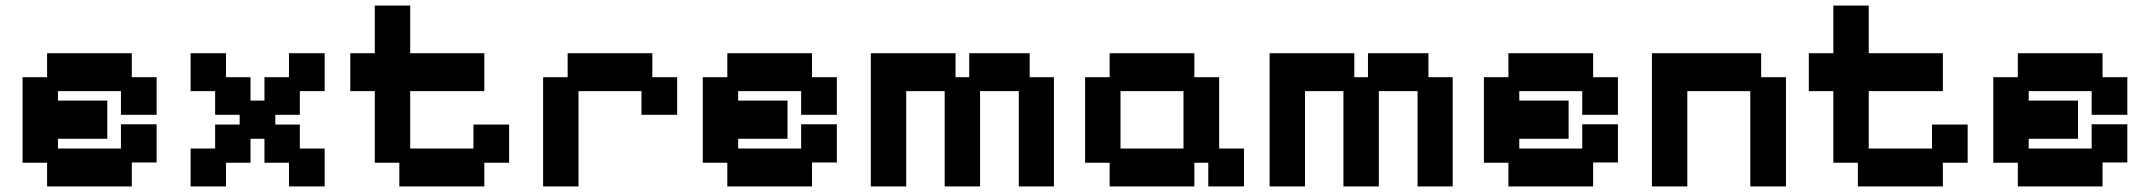

<svg xmlns="http://www.w3.org/2000/svg" viewBox="-20 -658 7715 689"><path d="M149 11V-74H61V-381H149V-467H453V-381H542V-246H414V-331H188V-297H365V-160H188V-125H414V-212H542V-75H453V11Z M664 11V-125H752V-211H840V-246H752V-331H664V-467H791V-381H879V-297H929V-381H1017V-467H1145V-331H1056V-246H968V-211H1056V-125H1145V11H1017V-74H929V-160H879V-74H791V11Z M1413 11V-74H1325V-331H1237V-467H1325V-638H1452V-467H1718V-331H1452V-125H1679V-211H1807V-74H1718V11Z M1929 11V-381H2017V-467H2321V-381H2410V-246H2282V-331H2056V11Z M2590 11V-74H2502V-381H2590V-467H2894V-381H2983V-246H2855V-331H2629V-297H2806V-160H2629V-125H2855V-212H2983V-75H2894V11Z M3105 11V-467H3409V-381H3458V-467H3675V-381H3762V11H3636V-331H3497V11H3370V-331H3232V11Z M3962 11V-74H3874V-381H3962V-467H4266V-381H4355V-125H4444V11H4316V-74H4266V11ZM4001 -125H4227V-331H4001Z M4536 11V-467H4840V-381H4889V-467H5106V-381H5193V11H5067V-331H4928V11H4801V-331H4663V11Z M5393 11V-74H5305V-381H5393V-467H5697V-381H5786V-246H5658V-331H5432V-297H5609V-160H5432V-125H5658V-212H5786V-75H5697V11Z M5908 11V-467H6300V-381H6389V11H6261V-331H6035V11Z M6647 11V-74H6559V-331H6471V-467H6559V-638H6686V-467H6952V-331H6686V-125H6913V-211H7041V-74H6952V11Z M7221 11V-74H7133V-381H7221V-467H7525V-381H7614V-246H7486V-331H7260V-297H7437V-160H7260V-125H7486V-212H7614V-75H7525V11Z"/></svg>

Font: Pixelify Sans
Style: Bold
Weight: 700
Designer: Stefie Justprince
Foundry: Typecalism Foundryline
Version: Version 1.000